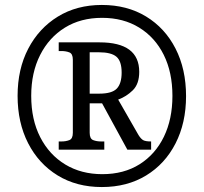

<svg xmlns="http://www.w3.org/2000/svg" viewBox="-20 -745 822 775"><path d="M391 10Q289 10 212.5 -37Q136 -84 93.5 -167Q51 -250 51 -358Q51 -466 94 -548.5Q137 -631 213.5 -678Q290 -725 391 -725Q493 -725 569.5 -678.5Q646 -632 688.5 -549Q731 -466 731 -357Q731 -249 688.5 -166Q646 -83 569.5 -36.5Q493 10 391 10ZM393 -42Q480 -42 543.5 -82Q607 -122 641.5 -193Q676 -264 676 -358Q676 -453 641 -523.5Q606 -594 542 -633.5Q478 -673 392 -673Q306 -673 242 -633.5Q178 -594 142 -523Q106 -452 106 -358Q106 -262 142.5 -191Q179 -120 243.5 -81Q308 -42 393 -42ZM217 -141V-174H228Q246 -174 260 -179.5Q274 -185 274 -209V-504Q274 -528 260 -533.5Q246 -539 228 -539H217V-574H382Q542 -574 542 -455Q542 -406 516 -380.5Q490 -355 457 -343L539 -200Q549 -184 558.5 -179Q568 -174 590 -174V-141H494L392 -328H342V-209Q342 -185 356 -179.5Q370 -174 388 -174H401V-141ZM381 -367Q432 -367 451.5 -387.5Q471 -408 471 -452Q471 -498 450 -516Q429 -534 379 -534H342V-367Z"/></svg>

Font: Noto Serif Tamil SemiCondensed Medium
Style: Italic
Weight: 500
Width: 4
Italic angle: -12°
Designer: Indian Type Foundry, Tom Grace, and the Monotype Design Team
Foundry: Monotype Imaging Inc.
Version: Version 2.003; ttfautohint (v1.8.4.7-5d5b)